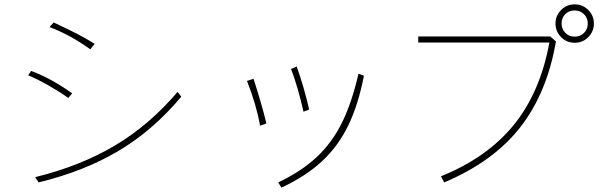

<svg xmlns="http://www.w3.org/2000/svg" viewBox="-20 -783 2800 880"><path d="M394 -557Q346 -591 302.5 -615Q259 -639 207 -659L226 -680Q286 -652 329.5 -630Q373 -608 414 -582ZM293 -334Q254 -362 203 -391Q152 -420 109 -438L123 -458Q216 -423 311 -355ZM811 -340Q683 -187 525 -92.5Q367 2 157 53L141 29Q349 -22 507.5 -116.5Q666 -211 794 -362Z M1371 -271Q1346 -383 1314 -467L1340 -478Q1375 -379 1397 -281ZM1255 53Q1361 3 1432 -63.5Q1503 -130 1548 -222Q1593 -314 1623 -445L1648 -436Q1622 -302 1576 -207.5Q1530 -113 1456.5 -44.5Q1383 24 1270 77ZM1172 -207Q1155 -303 1112 -412L1142 -422Q1181 -301 1201 -217Z M2614 -587Q2577 -587 2551.5 -613Q2526 -639 2526 -675Q2526 -711 2551.5 -737Q2577 -763 2614 -763Q2651 -763 2676.5 -737Q2702 -711 2702 -675Q2702 -639 2676.5 -613Q2651 -587 2614 -587ZM2614 -735Q2587 -735 2570.5 -718Q2554 -701 2554 -675Q2554 -650 2571 -632.5Q2588 -615 2614 -615Q2640 -615 2657 -632.5Q2674 -650 2674 -675Q2674 -700 2657 -717.5Q2640 -735 2614 -735ZM2528 -593Q2488 -359 2365.5 -201Q2243 -43 2016 53L2001 25Q2212 -60 2334 -209.5Q2456 -359 2498 -588H1897V-616H2502Z"/></svg>

Font: LINE Seed Sans KR Thin
Style: Regular
Weight: 250
Designer: LINE BX Design & Sandoll Inc & Dalton Maag Ltd
Foundry: Sandoll Inc.
Version: Version 1.000